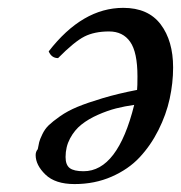

<svg xmlns="http://www.w3.org/2000/svg" viewBox="-20 -459 461 489"><path d="M147 -59.1Q147 -39.1 157.5 -31Q168 -22.9 192.9 -22.9Q279.8 -22.9 321.8 -191.9Q297.9 -188.5 275.6 -182.9Q253.4 -177.2 229.2 -166.5Q205.1 -155.8 187.5 -141.8Q169.9 -127.9 158.4 -106.4Q147 -85 147 -59.1ZM329.1 -230Q330.1 -237.8 330.1 -264.2Q330.1 -326.2 311.5 -352.5Q293 -378.9 257.8 -378.9Q220.7 -378.9 195.1 -366Q169.4 -353 127.9 -311Q111.3 -311 104 -328.1Q189.9 -439 293.9 -439Q357.4 -439 389.2 -397Q420.9 -355 420.9 -287.1Q420.9 -247.6 412.1 -207.3Q403.3 -167 383.5 -127.7Q363.8 -88.4 335.4 -58.1Q307.1 -27.8 264.2 -9Q221.2 9.8 169.9 9.8Q120.6 9.8 95.7 -14.4Q70.8 -38.6 70.8 -64Q70.8 -72.8 76.2 -79.1Q78.1 -89.8 79.8 -96.9Q81.5 -104 87.9 -117.2Q94.2 -130.4 104 -139.9Q113.8 -149.4 132.8 -162.8Q151.9 -176.3 177.2 -186.8Q202.6 -197.3 241.7 -209Q280.8 -220.7 329.1 -230Z"/></svg>

Font: Common Serif News
Style: Italic
Weight: 450
Italic angle: -12°
Designer: Philipp H. Poll, Khaled Hosny
Foundry: Stefan Peev, Context Ltd.
Version: Version 1.026